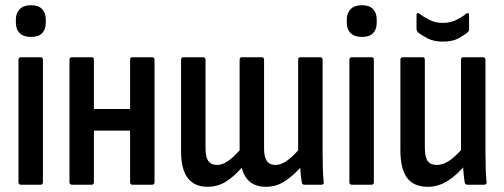

<svg xmlns="http://www.w3.org/2000/svg" viewBox="-20 -710 1937 738"><path d="M60 0Q51 0 51 -10V-480Q51 -490 60 -490H136Q145 -490 145 -480V-10Q145 0 136 0ZM99 -568Q71 -568 56 -582.5Q41 -597 41 -623V-635Q41 -660 56 -675Q71 -690 99 -690Q128 -690 142 -675Q156 -660 156 -635V-623Q156 -597 142 -582.5Q128 -568 99 -568Z M489 0Q480 0 480 -10V-480Q480 -490 489 -490H565Q574 -490 574 -480V-10Q574 0 565 0ZM257 0Q247 0 247 -10V-480Q247 -490 257 -490H332Q341 -490 341 -480V-10Q341 0 332 0ZM329 -208V-291H496V-208Z M778 8Q727 8 701.5 -26Q676 -60 676 -127V-480Q676 -490 685 -490H761Q770 -490 770 -480V-139Q770 -107 780.5 -91.5Q791 -76 814 -76Q834 -76 855 -90Q876 -104 901 -132V-480Q901 -490 910 -490H986Q995 -490 995 -480V-139Q995 -107 1005.5 -91.5Q1016 -76 1039 -76Q1058 -76 1079.5 -90Q1101 -104 1126 -132V-480Q1126 -490 1135 -490H1211Q1220 -490 1220 -480V-124Q1220 -88 1221 -60Q1222 -32 1224 -13Q1227 0 1215 0H1150Q1141 0 1140 -9Q1138 -21 1136.5 -35.5Q1135 -50 1134 -65Q1103 -31 1071.5 -11.5Q1040 8 1003 8Q965 8 942 -10Q919 -28 909 -65Q878 -30 847 -11Q816 8 778 8Z M1332 0Q1323 0 1323 -10V-480Q1323 -490 1332 -490H1408Q1417 -490 1417 -480V-10Q1417 0 1408 0ZM1371 -568Q1343 -568 1328 -582.5Q1313 -597 1313 -623V-635Q1313 -660 1328 -675Q1343 -690 1371 -690Q1400 -690 1414 -675Q1428 -660 1428 -635V-623Q1428 -597 1414 -582.5Q1400 -568 1371 -568Z M1625 8Q1570 8 1544.5 -26.5Q1519 -61 1519 -133V-480Q1519 -490 1529 -490H1604Q1613 -490 1613 -480V-143Q1613 -106 1624 -91Q1635 -76 1658 -76Q1685 -76 1711 -95Q1737 -114 1766 -149L1773 -82Q1741 -41 1703.5 -16.5Q1666 8 1625 8ZM1777 0Q1767 0 1766 -10Q1763 -29 1761 -54Q1759 -79 1759 -96L1752 -122V-480Q1752 -490 1761 -490H1836Q1846 -490 1846 -480V-124Q1846 -88 1847 -60.5Q1848 -33 1850 -12Q1852 0 1841 0ZM1682 -550Q1647 -550 1622.5 -563Q1598 -576 1585 -587Q1581 -593 1581 -600V-652Q1581 -658 1584 -659.5Q1587 -661 1591 -658Q1608 -645 1630.5 -633.5Q1653 -622 1682 -622Q1711 -622 1734 -633.5Q1757 -645 1773 -658Q1777 -661 1780 -659.5Q1783 -658 1783 -652V-600Q1783 -591 1779 -587Q1765 -575 1742 -562.5Q1719 -550 1682 -550Z"/></svg>

Font: Sofia Sans Condensed SemiBold
Style: Regular
Weight: 600
Designer: Botio Nikoltchev, Ani Petrova
Foundry: lettersoup
Version: Version 4.101